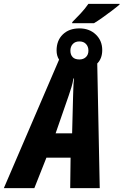

<svg xmlns="http://www.w3.org/2000/svg" viewBox="-80 -981 644 1001"><path d="M297 -866Q319 -888 341 -911.5Q363 -935 381 -961H544L543 -957Q528 -944 503 -925Q478 -906 452.5 -888Q427 -870 410 -860H296ZM228 -670Q215 -690 215 -718Q215 -770 247.5 -801.5Q280 -833 334 -833Q386 -833 419.5 -801Q453 -769 453 -720Q453 -676 427 -650L440 0H286L288 -159H162L99 0H-60ZM334 -671Q355 -671 368 -683.5Q381 -696 381 -717Q381 -738 368.5 -751.5Q356 -765 334 -765Q312 -765 299.5 -751.5Q287 -738 287 -717Q287 -696 298.5 -683.5Q310 -671 334 -671ZM210 -286H296L301 -479Q302 -502 302.5 -524Q303 -546 306 -572H303Q299 -548 292.5 -526.5Q286 -505 278 -482Z"/></svg>

Font: Noto Sans ExtraCondensed ExtraBold
Style: Italic
Weight: 800
Width: 2
Italic angle: -12°
Designer: Monotype Design Team
Foundry: Monotype Imaging Inc.
Version: Version 2.013; ttfautohint (v1.8.4.7-5d5b)